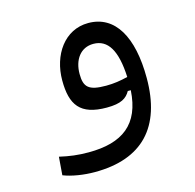

<svg xmlns="http://www.w3.org/2000/svg" viewBox="-88 -433 763 752"><g transform="rotate(-15 293.0 -56.5)"><path d="M207 228.5C400.9 228.5 498.5 123 498.5 -74.7C498.5 -242.7 440.9 -342.3 332.5 -342.3C235.8 -342.3 176.3 -253.9 176.3 -151.4C176.3 -51.8 210 -3.4 317.9 -3.4C377 -3.4 398.9 -19 413.6 -44.9H425.8C417.5 91.8 341.3 147.5 203.6 147.5C160.6 147.5 127 143.1 86.4 133.8L80.6 207.5C115.2 221.2 163.1 228.5 207 228.5ZM425.8 -98.6C396 -91.3 369.1 -86.9 337.4 -86.9C267.1 -86.9 248.5 -104 248.5 -158.2C248.5 -215.8 278.8 -258.3 330.6 -258.3C389.6 -258.3 420.9 -207.5 425.8 -98.6Z"/></g></svg>

Font: Cascadia Mono PL SemiLight
Style: Regular
Weight: 350
Monospace: yes
Designer: Aaron Bell
Foundry: Saja Typeworks
Version: Version 2404.023